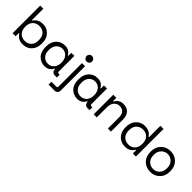

<svg xmlns="http://www.w3.org/2000/svg" viewBox="215 -1982 3440 3440"><g transform="rotate(45 1935.5 -262.0)"><path d="M554 -103Q522 -46 470 -16Q418 14 348 14Q279 14 236 -15Q194 -43 174 -81H160V0H83V-700H162V-412H176Q205 -465 268 -490Q301 -503 361 -503Q418 -503 471 -473Q522 -442 554 -386Q585 -330 585 -251V-238Q585 -159 554 -103ZM161 -240Q161 -153 210 -105Q258 -56 334 -56Q409 -56 457 -105Q504 -154 504 -240V-249Q504 -335 457 -385Q409 -433 334 -433Q258 -433 210 -385Q161 -336 161 -249Z M905 -510Q1016 -510 1063 -418H1075V-496H1153V-102Q1153 -72 1180 -72H1205V0H1152Q1118 0 1097 -22Q1075 -44 1075 -78V-84H1063Q1039 -34 997 -10Q954 14 906 14Q859 14 816 -3Q772 -20 742 -52Q675 -120 675 -240V-256Q675 -374 742 -444Q806 -510 905 -510ZM1075 -242V-254Q1075 -334 1030 -385Q984 -436 915 -436Q847 -436 800 -386Q755 -336 755 -256V-240Q755 -154 800 -108Q844 -60 915 -60Q986 -60 1031 -111Q1075 -161 1075 -242Z M1330 -699Q1350 -719 1379 -719Q1407 -719 1429 -699Q1449 -677 1449 -649Q1449 -620 1429 -600Q1408 -579 1379 -579Q1350 -579 1330 -600Q1309 -620 1309 -649Q1309 -678 1330 -699ZM1341 -429V-501H1419V117Q1419 150 1398 173Q1376 195 1342 195H1190V123H1314Q1341 123 1341 93Z M1732 -510Q1843 -510 1890 -418H1902V-496H1980V-102Q1980 -72 2007 -72H2032V0H1979Q1945 0 1924 -22Q1902 -44 1902 -78V-84H1890Q1866 -34 1824 -10Q1781 14 1733 14Q1686 14 1643 -3Q1599 -20 1569 -52Q1502 -120 1502 -240V-256Q1502 -374 1569 -444Q1633 -510 1732 -510ZM1902 -242V-254Q1902 -334 1857 -385Q1811 -436 1742 -436Q1674 -436 1627 -386Q1582 -336 1582 -256V-240Q1582 -154 1627 -108Q1671 -60 1742 -60Q1813 -60 1858 -111Q1902 -161 1902 -242Z M2216 -258V0H2138V-496H2216V-412H2228Q2275 -510 2388 -510Q2474 -510 2525 -457Q2576 -403 2576 -296V0H2498V-280Q2498 -357 2463 -397Q2429 -436 2363 -436Q2297 -436 2257 -388Q2216 -338 2216 -258Z M3117 -81Q3098 -44 3055 -15Q3012 14 2944 14Q2873 14 2821 -16Q2769 -46 2737 -103Q2706 -159 2706 -238V-251Q2706 -330 2737 -386Q2769 -442 2821 -473Q2873 -503 2931 -503Q2990 -503 3023 -490Q3086 -465 3115 -412H3129V-700H3208V0H3131V-81ZM2786 -240Q2786 -153 2835 -105Q2883 -56 2959 -56Q3034 -56 3082 -105Q3129 -154 3129 -240V-249Q3129 -335 3082 -385Q3034 -433 2959 -433Q2883 -433 2835 -385Q2786 -336 2786 -249Z M3830 -254V-242Q3830 -124 3755 -52Q3685 14 3581 14Q3477 14 3407 -52Q3332 -124 3332 -242V-254Q3332 -371 3407 -443Q3477 -510 3581 -510Q3685 -510 3755 -443Q3830 -371 3830 -254ZM3701 -109Q3750 -159 3750 -242V-254Q3750 -335 3701 -385Q3651 -436 3581 -436Q3511 -436 3461 -385Q3412 -335 3412 -254V-242Q3412 -159 3461 -109Q3507 -60 3581 -60Q3655 -60 3701 -109Z"/></g></svg>

Font: Rilu
Style: Regular
Weight: 500
Designer: Alí Sinisterra
Foundry: Alí Sinisterra
Version: 0.1